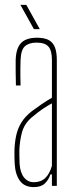

<svg xmlns="http://www.w3.org/2000/svg" viewBox="-20 -759 310 784"><path d="M118 5Q80 5 61.2 -20.8Q42.5 -46.5 40 -90Q39.5 -105 39 -118Q38.5 -131 39 -145Q40 -177 46 -205.2Q52 -233.5 67 -258.2Q82 -283 110 -305Q128 -318.5 149.2 -333Q170.5 -347.5 192 -360V-514Q192 -552.5 177.8 -568.8Q163.5 -585 129 -585Q99 -585 82.2 -570.5Q65.5 -556 64 -514Q63.5 -499.5 63.2 -482.2Q63 -465 63.2 -446.5Q63.5 -428 64 -410H45Q44.5 -437 44 -464.8Q43.5 -492.5 44 -514Q45 -546.5 54.5 -566.5Q64 -586.5 83 -595.8Q102 -605 131 -605Q161 -605 178.8 -595.5Q196.5 -586 204.2 -566Q212 -546 212 -514V0H192V-47H186Q178.5 -24.5 163 -9.8Q147.5 5 118 5ZM118 -15Q146.5 -15 164.5 -31.8Q182.5 -48.5 192 -82V-337Q175.5 -328 156.8 -315.8Q138 -303.5 110 -280Q79.5 -254 70 -219.5Q60.5 -185 59 -145Q59 -137 59.2 -121.5Q59.5 -106 60 -90Q62.5 -54 78 -34.5Q93.5 -15 118 -15ZM118.5 -640 63.5 -739H87.5L142.5 -640Z"/></svg>

Font: Big Shoulders Display Thin Thin
Style: Regular
Weight: 250
Version: Version 2.002